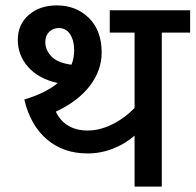

<svg xmlns="http://www.w3.org/2000/svg" viewBox="-20 -692 725 712"><path d="M685 -571H580V0H479V-189Q445 -159 399.5 -141Q354 -123 305 -123Q215 -123 154 -175Q93 -227 70 -323Q148 -346 194 -384Q123 -400 84.5 -443.5Q46 -487 46 -544Q46 -601 86.5 -636.5Q127 -672 191 -672Q262 -672 309.5 -625.5Q357 -579 357 -497Q357 -431 313 -373.5Q269 -316 187 -278Q203 -244 233 -226Q263 -208 305 -208Q350 -208 396.5 -231Q443 -254 479 -292V-571H387V-654H685ZM245 -452Q255 -476 255 -506Q255 -542 240 -565Q225 -588 198 -588Q177 -588 162.5 -574Q148 -560 148 -536Q148 -507 170.5 -483Q193 -459 245 -452Z"/></svg>

Font: Martel Sans SemiBold
Style: Regular
Weight: 600
Designer: Dan Reynolds and Mathieu Réguer
Foundry: Dan Reynolds and Mathieu Réguer
Version: Version 1.002; ttfautohint (v1.1) -l 5 -r 5 -G 72 -x 0 -D la